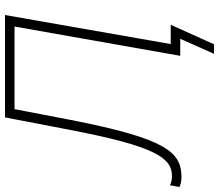

<svg xmlns="http://www.w3.org/2000/svg" viewBox="-98 -666 875 767"><g transform="rotate(-90 339.5 -282.5)"><path d="M15 5C116 5 169 -56 244 -438L287 -662H617L500 0H568L508 135H546L624 -38H547L663 -700H254L205 -445C138 -94 91 -33 19 -33C6 -33 -7 -36 -17 -41L-24 -3C-13 2 1 5 15 5Z"/></g></svg>

Font: Fixel Display ExtraLight
Style: Italic
Weight: 200
Italic angle: -10°
Designer: AlfaBravo + MacPaw
Foundry: Kyrylo Tkachov, Marchela Mozhyna, Serhii Makarenko, Maria Weinstein, Zakhar Kryvoshyya
Version: Version 1.210;Glyphs 3.2 (3217)